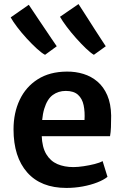

<svg xmlns="http://www.w3.org/2000/svg" viewBox="-20 -916 612 944"><path d="M306.5 8Q181 8 113.8 -68.2Q46.5 -144.5 46.5 -280Q46.5 -361 76.8 -425Q107 -489 165.5 -526.2Q224 -563.5 308.5 -564Q351.5 -564.5 390.2 -552.5Q429 -540.5 459.2 -514.8Q489.5 -489 507.5 -447.5Q525.5 -406 526.5 -347.5Q526.5 -316.5 525.5 -290.8Q524.5 -265 521 -246.5H123L133 -326H395.5Q398 -366 391.2 -398.5Q384.5 -431 363.5 -450Q342.5 -469 303.5 -469Q267 -469 239.5 -449Q212 -429 197.5 -381Q183 -333 185 -249.5Q187 -192 207.5 -158Q228 -124 262.2 -109.2Q296.5 -94.5 341 -94.5Q363 -94.5 391.2 -98.8Q419.5 -103 445.2 -109.5Q471 -116 484.5 -124L508.5 -46.5Q490 -31.5 458 -19Q426 -6.5 386.5 0.8Q347 8 306.5 8ZM441.5 -646.5Q425.5 -656 402.2 -678.2Q379 -700.5 354 -728.5Q329 -756.5 308 -784.5Q287 -812.5 275 -833.5L366 -896Q375 -882 387.5 -862.8Q400 -843.5 414.5 -820.8Q429 -798 444.2 -774.2Q459.5 -750.5 473.8 -728.5Q488 -706.5 500 -688.5ZM201.5 -646.5Q185 -655 161 -677Q137 -699 111.2 -727Q85.5 -755 64.5 -782.8Q43.5 -810.5 32.5 -830.5L121.5 -892.5Q130.5 -879 143.8 -859.2Q157 -839.5 172.2 -816.8Q187.5 -794 203.2 -770.8Q219 -747.5 233.2 -726.2Q247.5 -705 259 -688.5Z"/></svg>

Font: Merriweather Sans SemiBold
Style: Regular
Weight: 600
Designer: Eben Sorkin
Foundry: Eben Sorkin
Version: Version 2.001